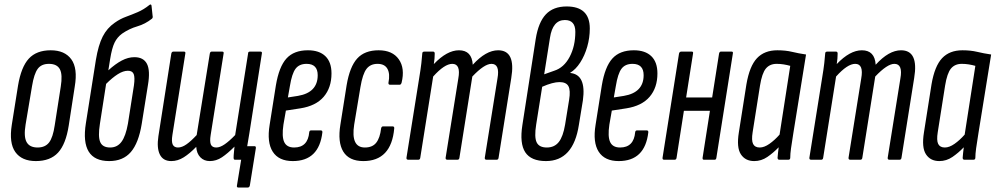

<svg xmlns="http://www.w3.org/2000/svg" viewBox="-20 -718 4475 863"><path d="M141 6Q78 6 49 -34.5Q20 -75 33 -157L61 -333Q75 -417 109.5 -454.5Q144 -492 208 -492Q271 -492 300.5 -451.5Q330 -411 316 -329L289 -154Q276 -70 241 -32Q206 6 141 6ZM149 -55Q183 -55 200.5 -77.5Q218 -100 226 -155L253 -328Q262 -383 249 -407Q236 -431 200 -431Q166 -431 149.5 -408.5Q133 -386 124 -331L95 -158Q86 -104 99.5 -79.5Q113 -55 149 -55Z M471 6Q339 6 366 -164L411 -449Q422 -515 441.5 -553.5Q461 -592 496 -616Q520 -633 546 -642.5Q572 -652 599 -663.5Q626 -675 652 -696Q659 -701 661 -693L666 -646Q668 -639 663 -634Q633 -610 597 -599.5Q561 -589 529 -567Q507 -551 495 -526.5Q483 -502 475 -452L467 -402Q499 -431 527.5 -446Q556 -461 584 -461Q625 -461 640.5 -431Q656 -401 645 -336L617 -161Q603 -75 568 -34.5Q533 6 471 6ZM429 -161Q420 -104 430.5 -79.5Q441 -55 475 -55Q507 -55 526 -80.5Q545 -106 555 -162L582 -334Q587 -370 581 -385Q575 -400 555 -400Q534 -400 509.5 -384.5Q485 -369 457 -341Z M750 6Q713 6 698.5 -23.5Q684 -53 692 -106L750 -477Q752 -486 759 -486H807Q815 -486 813 -477L755 -112Q750 -81 756.5 -68Q763 -55 780 -55Q798 -55 818.5 -69.5Q839 -84 864 -111L923 -477Q925 -486 931 -486H979Q987 -486 985 -477L927 -112Q922 -81 928 -68Q934 -55 952 -55Q969 -55 990 -69.5Q1011 -84 1037 -111L1095 -477Q1095 -486 1103 -486H1151Q1159 -486 1157 -477L1101 -120Q1095 -86 1091 -60L1092 -61H1124Q1131 -61 1130 -52L1103 116Q1101 125 1093 125H1052Q1043 125 1045 116L1064 0H1036Q1030 0 1030 -9Q1030 -20 1031.5 -33Q1033 -46 1034 -59Q1003 -28 977.5 -11Q952 6 923 6Q897 6 880.5 -11Q864 -28 862 -58Q833 -28 806 -11Q779 6 750 6Z M1296 6Q1233 6 1206 -36Q1179 -78 1192 -157L1220 -334Q1234 -418 1267.5 -455Q1301 -492 1364 -492Q1415 -492 1442.5 -465.5Q1470 -439 1470 -388Q1470 -324 1435 -283Q1400 -242 1330 -231L1265 -221L1254 -158Q1246 -104 1257.5 -79.5Q1269 -55 1302 -55Q1364 -55 1370 -124Q1371 -132 1379 -132H1421Q1430 -132 1429 -123Q1414 6 1296 6ZM1274 -280 1319 -287Q1408 -302 1408 -380Q1408 -431 1358 -431Q1325 -431 1308.5 -409Q1292 -387 1283 -331Z M1613 6Q1549 6 1523 -36.5Q1497 -79 1510 -158L1538 -335Q1552 -418 1585.5 -455Q1619 -492 1682 -492Q1744 -492 1772.5 -451.5Q1801 -411 1785 -346Q1782 -337 1776 -337H1734Q1725 -337 1726 -346Q1734 -386 1721.5 -408.5Q1709 -431 1677 -431Q1645 -431 1627.5 -408.5Q1610 -386 1600 -326L1572 -158Q1556 -55 1620 -55Q1654 -55 1671 -76.5Q1688 -98 1693 -141Q1695 -150 1702 -150H1744Q1753 -150 1752 -141Q1739 6 1613 6Z M1815 0Q1806 0 1807 -9L1864 -366Q1871 -408 1874 -434.5Q1877 -461 1878 -477Q1878 -486 1887 -486H1927Q1934 -486 1934 -477Q1934 -467 1933 -454.5Q1932 -442 1930 -430Q1989 -492 2043 -492Q2101 -492 2105 -427Q2164 -492 2219 -492Q2299 -492 2278 -367L2221 -9Q2220 0 2212 0H2167Q2158 0 2159 -9L2216 -365Q2228 -431 2189 -431Q2157 -431 2103 -374L2045 -9Q2044 0 2036 0H1991Q1982 0 1983 -9L2040 -365Q2052 -431 2013 -431Q1978 -431 1927 -374L1869 -9Q1868 0 1860 0Z M2434 6Q2367 6 2341 -33.5Q2315 -73 2328 -156L2388 -543Q2400 -618 2433.5 -653.5Q2467 -689 2527 -689Q2631 -689 2631 -590Q2631 -548 2619.5 -508Q2608 -468 2588 -437Q2568 -406 2543 -391V-390Q2616 -383 2600 -267L2582 -157Q2557 6 2434 6ZM2426 -384 2471 -400Q2515 -414 2540.5 -462.5Q2566 -511 2566 -575Q2566 -628 2519 -628Q2464 -628 2452 -548ZM2438 -55Q2472 -55 2491.5 -79.5Q2511 -104 2520 -158L2538 -269Q2545 -312 2535 -330.5Q2525 -349 2495 -349Q2465 -349 2417 -328L2390 -158Q2381 -102 2392 -78.5Q2403 -55 2438 -55Z M2761 6Q2698 6 2671 -36Q2644 -78 2657 -157L2685 -334Q2699 -418 2732.5 -455Q2766 -492 2829 -492Q2880 -492 2907.5 -465.5Q2935 -439 2935 -388Q2935 -324 2900 -283Q2865 -242 2795 -231L2730 -221L2719 -158Q2711 -104 2722.5 -79.5Q2734 -55 2767 -55Q2829 -55 2835 -124Q2836 -132 2844 -132H2886Q2895 -132 2894 -123Q2879 6 2761 6ZM2739 -280 2784 -287Q2873 -302 2873 -380Q2873 -431 2823 -431Q2790 -431 2773.5 -409Q2757 -387 2748 -331Z M2965 0Q2957 0 2958 -9L3032 -477Q3034 -486 3042 -486H3090Q3097 -486 3095 -477L3064 -280H3181L3212 -477Q3214 -486 3220 -486H3269Q3276 -486 3274 -477L3200 -9Q3199 0 3192 0H3144Q3137 0 3138 -9L3171 -220H3054L3021 -9Q3020 0 3012 0Z M3370 6Q3330 6 3310 -24.5Q3290 -55 3301 -123L3335 -339Q3349 -421 3382.5 -456.5Q3416 -492 3474 -492Q3511 -492 3540 -485Q3569 -478 3603 -473L3546 -120Q3539 -77 3535.5 -51.5Q3532 -26 3532 -9Q3532 0 3523 0H3483Q3475 0 3475 -9Q3476 -19 3477 -31Q3478 -43 3480 -56Q3456 -31 3429 -12.5Q3402 6 3370 6ZM3395 -55Q3415 -55 3438.5 -71.5Q3462 -88 3484 -113L3532 -422Q3518 -426 3502.5 -428.5Q3487 -431 3471 -431Q3440 -431 3422.5 -410Q3405 -389 3396 -333L3363 -124Q3357 -87 3365 -71Q3373 -55 3395 -55Z M3626 0Q3617 0 3618 -9L3675 -366Q3682 -408 3685 -434.5Q3688 -461 3689 -477Q3689 -486 3698 -486H3738Q3745 -486 3745 -477Q3745 -467 3744 -454.5Q3743 -442 3741 -430Q3800 -492 3854 -492Q3912 -492 3916 -427Q3975 -492 4030 -492Q4110 -492 4089 -367L4032 -9Q4031 0 4023 0H3978Q3969 0 3970 -9L4027 -365Q4039 -431 4000 -431Q3968 -431 3914 -374L3856 -9Q3855 0 3847 0H3802Q3793 0 3794 -9L3851 -365Q3863 -431 3824 -431Q3789 -431 3738 -374L3680 -9Q3679 0 3671 0Z M4202 6Q4162 6 4142 -24.5Q4122 -55 4133 -123L4167 -339Q4181 -421 4214.5 -456.5Q4248 -492 4306 -492Q4343 -492 4372 -485Q4401 -478 4435 -473L4378 -120Q4371 -77 4367.5 -51.5Q4364 -26 4364 -9Q4364 0 4355 0H4315Q4307 0 4307 -9Q4308 -19 4309 -31Q4310 -43 4312 -56Q4288 -31 4261 -12.5Q4234 6 4202 6ZM4227 -55Q4247 -55 4270.5 -71.5Q4294 -88 4316 -113L4364 -422Q4350 -426 4334.5 -428.5Q4319 -431 4303 -431Q4272 -431 4254.5 -410Q4237 -389 4228 -333L4195 -124Q4189 -87 4197 -71Q4205 -55 4227 -55Z"/></svg>

Font: Sofia Sans Extra Condensed
Style: Italic
Weight: 400
Italic angle: -9°
Designer: Botio Nikoltchev, Ani Petrova
Foundry: lettersoup
Version: Version 4.101; ttfautohint (v1.8.4.7-5d5b)